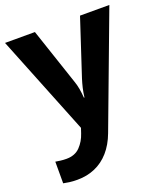

<svg xmlns="http://www.w3.org/2000/svg" viewBox="-143 -645 855 984"><g transform="rotate(-20 284.5 -153.0)"><path d="M0 -546H163L266 -239Q274 -217 278 -193.5Q282 -170 284 -144H287Q290 -170 295.5 -193.5Q301 -217 308 -239L409 -546H569L338 70Q317 126 283.5 164Q250 202 206 221Q162 240 110 240Q85 240 66.5 237.5Q48 235 34 232V114Q45 116 60.5 118Q76 120 93 120Q140 120 167.5 91.5Q195 63 208 23L217 -4Z"/></g></svg>

Font: Noto Sans Canadian Aboriginal
Style: Regular
Weight: 400
Designer: Monotype Design Team, Typotheque's Kevin King
Foundry: Monotype Imaging Inc.
Version: Version 2.002